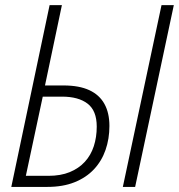

<svg xmlns="http://www.w3.org/2000/svg" viewBox="-20 -734 703 754"><path d="M24.4 0 174.8 -713.9H223.1L156.7 -398.4H229.5Q291 -398.4 330.8 -379.9Q370.6 -361.3 390.1 -325.9Q409.7 -290.5 409.7 -239.3Q409.7 -189 394.5 -145.3Q379.4 -101.6 348.9 -69.1Q318.4 -36.6 272.7 -18.3Q227.1 0 166 0ZM81.5 -43.5H169.9Q218.3 -43.5 253.9 -58.1Q289.6 -72.8 313.2 -98.6Q336.9 -124.5 348.4 -159.9Q359.9 -195.3 359.9 -236.8Q359.9 -299.3 324 -326.9Q288.1 -354.5 223.6 -354.5H147.9ZM462.4 0 614.3 -713.9H662.6L510.7 0Z"/></svg>

Font: Open Sans SemiCondensed Light
Style: Italic
Weight: 300
Width: 4
Italic angle: -12°
Designer: Monotype Design Team
Foundry: Monotype Imaging Inc.
Version: Version 3.000